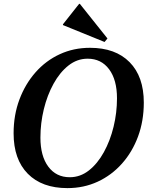

<svg xmlns="http://www.w3.org/2000/svg" viewBox="-20 -952 764 988"><path d="M327 16Q196 16 123 -58Q50 -132 50 -266Q50 -360 80 -440Q110 -520 163 -580Q216 -640 287.5 -673Q359 -706 443 -706Q574 -706 647 -632Q720 -558 720 -424Q720 -330 690.5 -250Q661 -170 607.5 -110Q554 -50 482.5 -17Q411 16 327 16ZM339 -40Q393 -40 437.5 -75Q482 -110 514.5 -169Q547 -228 564.5 -300Q582 -372 582 -446Q582 -541 541.5 -595.5Q501 -650 431 -650Q377 -650 332.5 -615Q288 -580 255.5 -521Q223 -462 205.5 -390Q188 -318 188 -244Q188 -149 228.5 -94.5Q269 -40 339 -40ZM518 -736 304 -823V-827L387 -932H391L533 -754Z"/></svg>

Font: Platypi Medium
Style: Italic
Weight: 500
Italic angle: -13°
Designer: David Sargent
Foundry: Bolt Cutter Type
Version: Version 1.200; ttfautohint (v1.8.4.7-5d5b)